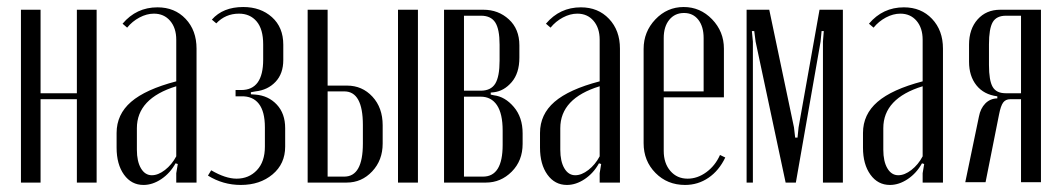

<svg xmlns="http://www.w3.org/2000/svg" viewBox="-20 -523 3038 550"><path d="M40 -495.1H96.2V-255.9H200.2V-495.1H256.8V0H200.2V-238.8H96.2V0H40Z M314 -100.1V-142.1Q314 -195.3 355.5 -231.2Q397 -267.1 484.9 -290V-409.2Q484.9 -442.9 467.3 -463.4Q449.7 -483.9 420.9 -483.9Q400.4 -483.9 379.6 -472.9Q358.9 -461.9 344.2 -443.8L331.1 -455.1Q370.6 -502 431.2 -502Q480.5 -502 511.7 -469Q543 -436 543 -383.8V0H484.9V-26.9L489.3 -53.2L482.9 -55.2Q467.3 -26.9 442.1 -10Q417 6.8 391.1 6.8Q356.4 6.8 335.2 -22.7Q314 -52.2 314 -100.1ZM415 -21Q433.1 -21 452.6 -36.1Q472.2 -51.3 484.9 -75.2V-275.9Q372.1 -241.2 372.1 -155.8V-94.2Q372.1 -60.5 383.8 -40.8Q395.5 -21 415 -21Z M669.9 6.8Q618.7 6.8 575.7 -20L585 -35.2Q626 -11.2 657.7 -11.2Q692.9 -11.2 715.8 -35.4Q738.8 -59.6 738.8 -103V-158.2Q738.8 -203.6 721.4 -225.8Q704.1 -248 670.9 -247.1H654.8V-265.1H670.9Q733.9 -265.1 733.9 -352.1V-396Q733.9 -439.5 715.1 -461.7Q696.3 -483.9 664.6 -483.9Q626 -483.9 599.6 -456.1L586.9 -466.8Q618.7 -502.9 676.8 -502.9Q726.6 -502.9 759 -473.9Q791.5 -444.8 791.5 -395V-351.1Q791.5 -312 769.3 -288.6Q747.1 -265.1 711.9 -261.2L698.7 -258.8V-252.9L711.9 -252Q749 -249 772.9 -223.4Q796.9 -197.8 796.9 -155.8V-103Q796.9 -53.7 760.7 -23.4Q724.6 6.8 669.9 6.8Z M918.5 -277.8H974.1Q1017.6 -277.8 1046.9 -246.1Q1076.2 -214.4 1076.2 -164.1V-111.8Q1076.2 -64 1046.1 -32Q1016.1 0 973.1 0H861.3V-495.1H918.5ZM1120.1 -495.1H1177.2V0H1120.1ZM1019.5 -111.8V-165Q1019.5 -261.2 966.3 -261.2H918.5V-17.1H966.3Q1019.5 -17.1 1019.5 -111.8Z M1467.8 -393.1V-357.9Q1467.8 -313.5 1445.8 -287.8Q1423.8 -262.2 1395 -258.8L1385.7 -257.8V-252L1395 -250Q1426.8 -246.1 1451.9 -216.6Q1477.1 -187 1477.1 -141.1V-110.8Q1477.1 -62.5 1445.8 -31.2Q1414.6 0 1372.1 0H1252V-495.1H1364.7Q1407.7 -495.1 1437.7 -467.5Q1467.8 -439.9 1467.8 -393.1ZM1309.1 -263.2H1356.9Q1386.2 -263.2 1398.7 -283.4Q1411.1 -303.7 1411.1 -349.1V-395Q1411.1 -439.5 1398.7 -458.7Q1386.2 -478 1357.9 -478H1309.1ZM1419.9 -107.9V-148.9Q1419.9 -197.3 1403.6 -221.7Q1387.2 -246.1 1356.9 -246.1H1309.1V-17.1H1363.8Q1419.9 -17.1 1419.9 -107.9Z M1526.9 -100.1V-142.1Q1526.9 -195.3 1568.4 -231.2Q1609.9 -267.1 1697.8 -290V-409.2Q1697.8 -442.9 1680.2 -463.4Q1662.6 -483.9 1633.8 -483.9Q1613.3 -483.9 1592.5 -472.9Q1571.8 -461.9 1557.1 -443.8L1543.9 -455.1Q1583.5 -502 1644 -502Q1693.4 -502 1724.6 -469Q1755.9 -436 1755.9 -383.8V0H1697.8V-26.9L1702.1 -53.2L1695.8 -55.2Q1680.2 -26.9 1655 -10Q1629.9 6.8 1604 6.8Q1569.3 6.8 1548.1 -22.7Q1526.9 -52.2 1526.9 -100.1ZM1627.9 -21Q1646 -21 1665.5 -36.1Q1685.1 -51.3 1697.8 -75.2V-275.9Q1585 -241.2 1585 -155.8V-94.2Q1585 -60.5 1596.7 -40.8Q1608.4 -21 1627.9 -21Z M1823.7 -382.8Q1823.7 -432.1 1857.4 -467.5Q1891.1 -502.9 1938.5 -502.9Q1985.8 -502.9 2019.8 -467.8Q2053.7 -432.6 2053.7 -383.8V-244.1H1881.3V-90.8Q1881.3 -55.2 1900.4 -33.2Q1919.4 -11.2 1949.7 -11.2Q1978 -11.2 2003.4 -29.8Q2028.8 -48.3 2042.5 -79.1L2057.6 -71.8Q2039.6 -34.2 2009.5 -13.7Q1979.5 6.8 1942.4 6.8Q1891.6 6.8 1857.7 -27.6Q1823.7 -62 1823.7 -112.8ZM1881.3 -261.2H1995.6V-414.1Q1995.6 -446.8 1980.5 -466.3Q1965.3 -485.8 1939.5 -485.8Q1913.1 -485.8 1897.2 -466.3Q1881.3 -446.8 1881.3 -414.1Z M2394.5 -495.1V0H2337.4V-403.8L2339.8 -434.1H2333.5L2330.6 -403.8L2259.8 0H2230.5L2144.5 -403.8L2140.6 -434.1H2133.8L2136.7 -403.8V0H2118.7V-495.1H2183.6L2254.4 -158.2L2257.8 -128.9H2264.6L2267.6 -158.2L2327.6 -495.1Z M2452.1 -100.1V-142.1Q2452.1 -195.3 2493.7 -231.2Q2535.2 -267.1 2623 -290V-409.2Q2623 -442.9 2605.5 -463.4Q2587.9 -483.9 2559.1 -483.9Q2538.6 -483.9 2517.8 -472.9Q2497.1 -461.9 2482.4 -443.8L2469.2 -455.1Q2508.8 -502 2569.3 -502Q2618.7 -502 2649.9 -469Q2681.2 -436 2681.2 -383.8V0H2623V-26.9L2627.4 -53.2L2621.1 -55.2Q2605.5 -26.9 2580.3 -10Q2555.2 6.8 2529.3 6.8Q2494.6 6.8 2473.4 -22.7Q2452.1 -52.2 2452.1 -100.1ZM2553.2 -21Q2571.3 -21 2590.8 -36.1Q2610.4 -51.3 2623 -75.2V-275.9Q2510.3 -241.2 2510.3 -155.8V-94.2Q2510.3 -60.5 2522 -40.8Q2533.7 -21 2553.2 -21Z M2961.9 -495.1V-1H2904.8V-238.8H2874Q2860.8 -238.8 2853.8 -229.5Q2846.7 -220.2 2841.8 -194.8L2803.2 -1H2745.1L2784.2 -189Q2788.6 -212.4 2802.5 -226.6Q2816.4 -240.7 2836.9 -241.2V-247.1Q2798.3 -252 2777.1 -278.6Q2755.9 -305.2 2755.9 -346.2V-395Q2755.9 -439.9 2780.5 -467.5Q2805.2 -495.1 2845.2 -495.1ZM2813 -336.9Q2813 -292.5 2823.5 -274.2Q2834 -255.9 2860.8 -255.9H2904.8V-478H2861.8Q2834.5 -478 2823.7 -459.5Q2813 -440.9 2813 -396Z"/></svg>

Font: Moniqa Narrow Heading
Style: Regular
Weight: 400
Width: 4
Designer: Rajesh Rajput
Foundry: Rajesh Rajput
Version: Version 1.000